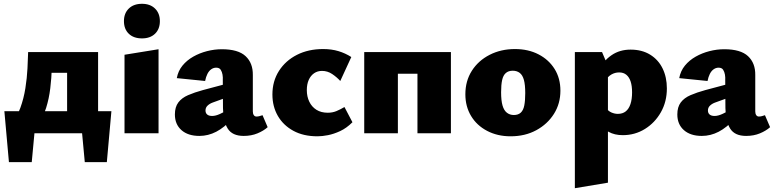

<svg xmlns="http://www.w3.org/2000/svg" viewBox="-20 -701 4071 1010"><path d="M37 -50Q69 -84 87 -133.5Q105 -183 113.5 -237Q122 -291 124.5 -341Q127 -391 128 -427H256Q254 -392 252.5 -342Q251 -292 244.5 -237Q238 -182 222.5 -133Q207 -84 178 -50ZM27 152 3 -116H172L147 152ZM57 0 53 -116H566L487 0ZM426 152 401 -116H566L542 152ZM333 0V-427H496V0ZM214 -318V-427H394V-318Z M635 0V-413L814 -442V0ZM727 -499Q683 -499 657.5 -523.5Q632 -548 632 -590Q632 -631 657.5 -656Q683 -681 727 -681Q770 -681 795.5 -656Q821 -631 821 -590Q821 -548 795.5 -523.5Q770 -499 727 -499Z M1262 14Q1202 14 1178 -24.5Q1154 -63 1153 -132L1152 -279Q1153 -294 1150.5 -308.5Q1148 -323 1141 -334Q1134 -345 1117 -345Q1103 -345 1091 -336.5Q1079 -328 1071 -312Q1063 -296 1059 -275L910 -290Q917 -328 940 -356Q963 -384 996.5 -403Q1030 -422 1069 -432Q1108 -442 1147 -442Q1233 -442 1272 -405.5Q1311 -369 1310 -306V-115Q1310 -103 1315 -95.5Q1320 -88 1329 -88Q1337 -88 1344.5 -90Q1352 -92 1361 -95L1388 -32Q1367 -13 1334.5 0.5Q1302 14 1262 14ZM1029 14Q969 14 934.5 -16.5Q900 -47 900 -99Q900 -138 918 -162Q936 -186 969.5 -200.5Q1003 -215 1047 -227L1212 -271L1216 -204L1100 -162Q1083 -156 1072 -145.5Q1061 -135 1061 -120Q1061 -106 1070 -98.5Q1079 -91 1096 -91Q1114 -91 1137 -101.5Q1160 -112 1185 -127L1202 -76Q1160 -30 1117.5 -8Q1075 14 1029 14Z M1650 16Q1576 16 1523 -13Q1470 -42 1441.5 -91.5Q1413 -141 1413 -204Q1413 -274 1447.5 -328Q1482 -382 1542 -412.5Q1602 -443 1680 -443Q1724 -443 1760.5 -432Q1797 -421 1828 -401L1770 -275Q1752 -295 1727.5 -311.5Q1703 -328 1674 -328Q1650 -328 1632 -315.5Q1614 -303 1604 -280.5Q1594 -258 1594 -227Q1594 -193 1607 -166Q1620 -139 1644.5 -123.5Q1669 -108 1704 -108Q1729 -108 1749.5 -116.5Q1770 -125 1792 -138L1834 -58Q1803 -27 1769.5 -11.5Q1736 4 1705.5 10Q1675 16 1650 16Z M2176 0V-427H2352V0ZM1896 0V-427H2073V0ZM1984 -313V-427H2259V-313Z M2666 16Q2597 16 2542.5 -12.5Q2488 -41 2458 -91Q2428 -141 2428 -205Q2428 -275 2462 -328.5Q2496 -382 2555.5 -412.5Q2615 -443 2689 -443Q2759 -443 2813 -415Q2867 -387 2897.5 -338Q2928 -289 2928 -224Q2928 -156 2894 -102Q2860 -48 2801 -16Q2742 16 2666 16ZM2683 -96Q2706 -96 2719.5 -108.5Q2733 -121 2738 -146.5Q2743 -172 2743 -211Q2743 -255 2736 -280.5Q2729 -306 2714 -317.5Q2699 -329 2677 -329Q2655 -329 2641 -317Q2627 -305 2621.5 -280Q2616 -255 2616 -216Q2616 -172 2623.5 -146Q2631 -120 2646.5 -108Q2662 -96 2683 -96Z M3256 10Q3213 10 3181.5 -7.5Q3150 -25 3132 -53L3168 -134Q3179 -117 3196 -109.5Q3213 -102 3230 -102Q3255 -102 3271.5 -115Q3288 -128 3296.5 -153.5Q3305 -179 3305 -215Q3305 -249 3297.5 -272Q3290 -295 3275 -307.5Q3260 -320 3237 -320Q3215 -320 3196 -309Q3177 -298 3161 -273L3114 -320Q3155 -382 3197.5 -411Q3240 -440 3297 -440Q3357 -440 3400 -413.5Q3443 -387 3465.5 -341Q3488 -295 3488 -236Q3488 -166 3456.5 -110.5Q3425 -55 3372.5 -22.5Q3320 10 3256 10ZM3004 289V-427H3147L3178 -354V260Z M3905 14Q3845 14 3821 -24.5Q3797 -63 3796 -132L3795 -279Q3796 -294 3793.5 -308.5Q3791 -323 3784 -334Q3777 -345 3760 -345Q3746 -345 3734 -336.5Q3722 -328 3714 -312Q3706 -296 3702 -275L3553 -290Q3560 -328 3583 -356Q3606 -384 3639.5 -403Q3673 -422 3712 -432Q3751 -442 3790 -442Q3876 -442 3915 -405.5Q3954 -369 3953 -306V-115Q3953 -103 3958 -95.5Q3963 -88 3972 -88Q3980 -88 3987.5 -90Q3995 -92 4004 -95L4031 -32Q4010 -13 3977.5 0.5Q3945 14 3905 14ZM3672 14Q3612 14 3577.5 -16.5Q3543 -47 3543 -99Q3543 -138 3561 -162Q3579 -186 3612.5 -200.5Q3646 -215 3690 -227L3855 -271L3859 -204L3743 -162Q3726 -156 3715 -145.5Q3704 -135 3704 -120Q3704 -106 3713 -98.5Q3722 -91 3739 -91Q3757 -91 3780 -101.5Q3803 -112 3828 -127L3845 -76Q3803 -30 3760.5 -8Q3718 14 3672 14Z"/></svg>

Font: Ysabeau Office Black
Style: Regular
Weight: 900
Designer: Christian Thalmann (Catharsis Fonts)
Version: Version 2.001;gftools[0.9.30]; featfreeze: tnum,lnum,ss02